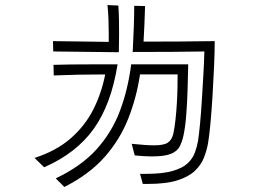

<svg xmlns="http://www.w3.org/2000/svg" viewBox="-20 -691 1040 761"><path d="M190 -528 411 -525V-557Q411 -585 410 -613.5Q409 -642 406 -671L449 -669Q451 -645 451.5 -615Q452 -585 452 -554Q452 -536 451.5 -518.5Q451 -501 451 -484L191 -487ZM535 -2H560Q625 -2 664.5 -13.5Q704 -25 724 -44Q744 -63 752.5 -86.5Q761 -110 765 -133Q769 -160 773 -202Q777 -244 780 -293.5Q783 -343 786 -393.5Q789 -444 790 -487Q731 -486 662 -485.5Q593 -485 506 -485Q509 -541 510.5 -587.5Q512 -634 512 -668L555 -667Q554 -632 552.5 -596.5Q551 -561 549 -526Q620 -526 692 -526.5Q764 -527 831 -528Q831 -485 828.5 -428.5Q826 -372 822.5 -314Q819 -256 814.5 -206Q810 -156 805 -126Q800 -96 788.5 -66.5Q777 -37 752 -13.5Q727 10 682.5 24Q638 38 566 38H546ZM502 -121Q559 -115 591 -115Q629 -115 645 -125.5Q661 -136 667 -161Q672 -184 675.5 -216Q679 -248 681 -282Q683 -316 683.5 -346.5Q684 -377 684 -396H535Q521 -303 488 -220Q455 -137 394.5 -68.5Q334 0 235 50L201 16Q302 -32 362.5 -99Q423 -166 455 -250.5Q487 -335 500 -436H726Q725 -390 723.5 -336Q722 -282 718 -233Q714 -184 707 -153Q702 -130 692.5 -111Q683 -92 658 -81.5Q633 -71 581 -71Q567 -71 550.5 -72Q534 -73 514 -75ZM117 -65Q203 -93 259.5 -142Q316 -191 349 -255.5Q382 -320 397 -396Q345 -396 293 -395Q241 -394 193 -392L192 -434Q221 -435 263.5 -435.5Q306 -436 354 -436Q402 -436 446 -436Q421 -278 352 -181Q283 -84 155 -28Z"/></svg>

Font: Train One
Style: Regular
Weight: 400
Designer: Fontworks Inc.
Foundry: Fontworks Inc.
Version: Version 1.100